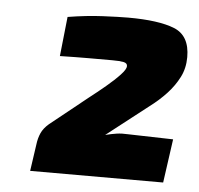

<svg xmlns="http://www.w3.org/2000/svg" viewBox="-39 -819 516 499"><g transform="rotate(5 219.0 -569.5)"><path d="M276 -779Q356 -779 397 -762.5Q438 -746 438 -690Q438 -661 426 -637.5Q414 -614 395 -593.5Q376 -573 352 -555L243 -470Q259 -474 272.5 -476Q286 -478 302 -477L420 -474L404 -360H57L67 -429Q69 -446 75 -459.5Q81 -473 95 -485L191 -562Q213 -579 234.5 -597Q256 -615 270 -630Q284 -645 284 -653Q284 -661 274 -663Q264 -665 245 -665Q212 -665 182.5 -665Q153 -665 108 -664L119 -767Q168 -775 210.5 -777Q253 -779 276 -779Z"/></g></svg>

Font: Exo 2 ExtraBold
Style: Italic
Weight: 800
Italic angle: -8°
Designer: Natanael Gama
Foundry: Natanael Gama
Version: Version 2.010